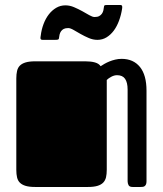

<svg xmlns="http://www.w3.org/2000/svg" viewBox="-20 -744 648 764"><path d="M44.9 -432.1Q44.9 -448.7 47.9 -461.7Q50.8 -474.6 59.1 -482.9Q67.4 -491.2 82 -495.6Q96.7 -500 120.1 -500H319.8Q341.8 -500 357.7 -495.6Q373.5 -491.2 380.4 -480.5Q386.7 -484.9 395.8 -490Q404.8 -495.1 415.5 -499.5Q426.3 -503.9 438.5 -506.8Q450.7 -509.8 463.9 -509.8Q510.7 -509.8 536.9 -477.5Q563 -445.3 563 -382.8V-22.9Q563 -14.6 560.8 -10Q558.6 -5.4 555.4 -3.2Q552.2 -1 547.9 -0.5Q543.5 0 539.1 0H507.8Q495.1 0 491.5 -7.3Q487.8 -14.6 487.8 -22.9V-387.7Q487.8 -415.5 477.8 -430.2Q467.8 -444.8 445.8 -444.8Q434.6 -444.8 423.1 -438.7Q411.6 -432.6 404.8 -425.8V-68.4Q404.8 -51.3 401.9 -38.6Q398.9 -25.9 390.6 -17.3Q382.3 -8.8 367.7 -4.4Q353 0 329.6 0H120.1Q96.7 0 82 -4.4Q67.4 -8.8 59.1 -17.1Q50.8 -25.4 47.9 -38.1Q44.9 -50.8 44.9 -67.9ZM458.5 -724.1Q465.3 -724.1 466.1 -719.2Q466.8 -714.4 465.8 -709Q461.9 -684.1 453.6 -661.6Q445.3 -639.2 432.9 -622.3Q420.4 -605.5 404.1 -595.5Q387.7 -585.4 367.7 -585.4Q350.1 -585.4 333 -592.8Q315.9 -600.1 300.5 -608.9Q285.2 -617.7 272.5 -625Q259.8 -632.3 251.5 -632.3Q240.2 -632.3 233.6 -628.9Q227.1 -625.5 222.9 -619.6Q218.8 -613.8 217 -606.2Q215.3 -598.6 214.4 -590.8Q213.9 -587.9 211.2 -586.7Q208.5 -585.4 198.2 -585.4H149.4Q144.5 -585.4 142.8 -587.4Q141.1 -589.4 140.9 -592.3Q140.6 -595.2 141.4 -597.9Q142.1 -600.6 142.1 -602.1Q145 -626.5 153.3 -648.4Q161.6 -670.4 174.3 -686.8Q187 -703.1 203.6 -712.9Q220.2 -722.7 240.2 -722.7Q257.8 -722.7 274.9 -715.3Q292 -708 307.4 -699.5Q322.8 -690.9 335.4 -683.6Q348.1 -676.3 356.4 -676.3Q367.7 -676.3 374.5 -679.9Q381.3 -683.6 385.5 -689.5Q389.6 -695.3 391.4 -702.9Q393.1 -710.4 394 -718.8Q394.5 -721.7 396.5 -722.9Q398.4 -724.1 406.2 -724.1Z"/></svg>

Font: Fascinate
Style: Regular
Weight: 900
Designer: Astigmatic (AOETI)
Foundry: Astigmatic (AOETI)
Version: Version 1.000